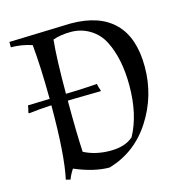

<svg xmlns="http://www.w3.org/2000/svg" viewBox="-102 -751 823 866"><g transform="rotate(-15 309.5 -318.0)"><path d="M16 -649 304 -658Q438 -658 507.5 -589Q577 -520 577 -383.5Q577 -247 504 -134Q431 -21 306 15Q234 15 145 -23Q128 3 122 22L101 17Q125 -91 125 -324Q63 -321 19 -315L16 -319Q22 -339 23 -351L125 -354Q124 -504 114 -608Q66 -624 16 -624ZM207 -85Q261 -57 330 -57Q399 -57 437 -91Q488 -184 488 -320Q488 -444 446 -528Q424 -572 383.5 -596.5Q343 -621 295 -621Q247 -621 211 -608Q202 -521 202 -357L264 -359Q328 -362 348 -364Q352 -344 357 -333V-328L235 -326L202 -325Q202 -173 207 -85Z"/></g></svg>

Font: Almendra
Style: Regular
Weight: 400
Designer: Ana Sanfelippo
Foundry: Ana Sanfelippo
Version: Version 1.004